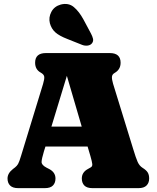

<svg xmlns="http://www.w3.org/2000/svg" viewBox="-20 -975 814 995"><path d="M267.5 -50Q267.5 -27 254.2 -13.5Q241 0 212 0H74.5Q46 0 32.5 -13.5Q19 -27 19 -50Q19 -77 47 -99L58 -107.5Q67.5 -115 73.5 -125Q79.5 -135 89.5 -168.5L203 -539.5Q211 -566 209.2 -577.8Q207.5 -589.5 191.5 -598.5Q162 -614.5 162 -650Q162 -700 218 -700H549Q605 -700 605 -650Q605 -614.5 574 -597Q561.5 -590 560.2 -577.5Q559 -565 566 -541L670 -203.5Q684 -157 693.2 -136.2Q702.5 -115.5 718.5 -105.5Q738 -93.5 745.5 -81.2Q753 -69 753 -50Q753 -27.5 739.5 -13.8Q726 0 697.5 0H459.5Q430.5 0 417.2 -13.5Q404 -27 404 -50Q404 -82.5 436 -99.5L450 -107.5Q459.5 -112.5 458.2 -124.8Q457 -137 448.5 -166.5L434 -215.5H215.5L207.5 -190Q196 -152 195.5 -136Q195 -120 220.5 -106.5L236 -98.5Q267.5 -81.5 267.5 -50ZM246.5 -319H403.5L326.5 -582ZM412.5 -874 451.5 -801Q459 -787 462 -774.2Q465 -761.5 456.5 -750.5Q448.5 -740.5 434 -738.8Q419.5 -737 405.5 -742.5L329 -773Q287.5 -789 267 -807.2Q246.5 -825.5 238.5 -854.5Q231 -884.5 246 -913.2Q261 -942 295 -951.5Q335 -961.5 362.5 -938.5Q390 -915.5 412.5 -874Z"/></svg>

Font: Fraunces 72pt S100 Black
Style: Regular
Weight: 900
Version: Version 1.000; ttfautohint (v1.8.3)